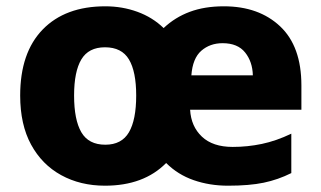

<svg xmlns="http://www.w3.org/2000/svg" viewBox="-20 -579 1019 609"><path d="M690 -559Q801 -559 868.5 -495.5Q936 -432 936 -308V-231H583Q586 -178 620.5 -145.5Q655 -113 718 -113Q765 -113 810.5 -122.5Q856 -132 904 -155V-30Q862 -9 816.5 0.5Q771 10 703 10Q645 10 594.5 -7.5Q544 -25 507 -62Q436 10 313 10Q235 10 174 -23.5Q113 -57 78.5 -120.5Q44 -184 44 -276Q44 -412 115.5 -485.5Q187 -559 314 -559Q368 -559 416 -541.5Q464 -524 499 -490Q535 -524 582 -541.5Q629 -559 690 -559ZM686 -442Q646 -442 618.5 -418Q591 -394 587 -340H782Q781 -383 757.5 -412.5Q734 -442 686 -442ZM313 -429Q261 -429 238 -390.5Q215 -352 215 -276Q215 -199 238 -159.5Q261 -120 314 -120Q366 -120 389 -159.5Q412 -199 412 -276Q412 -352 389 -390.5Q366 -429 313 -429Z"/></svg>

Font: Noto Sans Malayalam ExtraBold
Style: Regular
Weight: 800
Designer: Jelle Bosma - Monotype Design Team
Foundry: Monotype Imaging Inc.
Version: Version 2.104; ttfautohint (v1.8.4.7-5d5b)